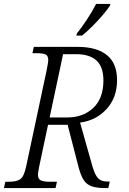

<svg xmlns="http://www.w3.org/2000/svg" viewBox="-38 -951 651 971"><path d="M-18 0 -11 -32H11Q45 -32 64 -44.5Q83 -57 94 -108L198 -596Q201 -613 203.5 -626.5Q206 -640 206 -647Q206 -670 191.5 -676Q177 -682 147 -682H126L133 -714H354Q451 -714 502.5 -672.5Q554 -631 554 -546Q554 -458 501.5 -400Q449 -342 367 -331L430 -108Q442 -67 457.5 -50Q473 -33 505 -33H517L510 0H494Q452 0 426.5 -8.5Q401 -17 386 -39.5Q371 -62 360 -103L304 -320H205L160 -108Q158 -96 156 -85Q154 -74 154 -67Q154 -45 169 -38.5Q184 -32 211 -32H250L243 0ZM302 -357Q383 -357 434 -405.5Q485 -454 485 -544Q485 -613 450 -645Q415 -677 347 -677H281L213 -357ZM348 -771 351 -782Q375 -812 401.5 -852Q428 -892 448 -931H520L518 -922Q504 -901 480 -873Q456 -845 429 -818Q402 -791 377 -771Z"/></svg>

Font: Noto Serif SemiCondensed Light
Style: Italic
Weight: 300
Width: 4
Italic angle: -12°
Designer: Monotype Design Team
Foundry: Monotype Imaging Inc.
Version: Version 2.013; ttfautohint (v1.8.4.7-5d5b)